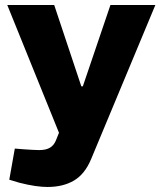

<svg xmlns="http://www.w3.org/2000/svg" viewBox="-20 -536 648 765"><path d="M169 209Q148 209 120 205Q92 201 57 192L17 180L39 56L77 59Q94 60 109 61Q124 62 136 62Q163 62 179 52.5Q195 43 203 23L215 -7L9 -516H196L304 -192H310L420 -516H599L343 98Q318 158 274.5 183.5Q231 209 169 209Z"/></svg>

Font: REM Medium
Style: Bold
Weight: 700
Version: Version 1.005;gftools[0.9.28]